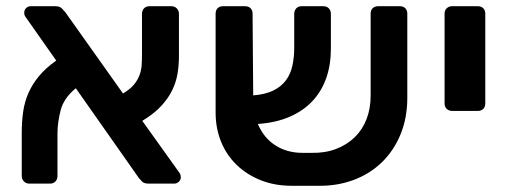

<svg xmlns="http://www.w3.org/2000/svg" viewBox="-20 -591 1646 618"><path d="M458 0Q444 0 437.5 -6.5Q431 -13 427 -18L224 -307Q185 -275 175 -235.5Q165 -196 165 -161V-25Q165 -14 158.5 -7Q152 0 141 0H74Q64 0 57 -7Q50 -14 50 -25V-163Q50 -199 54.5 -231Q59 -263 71.5 -291.5Q84 -320 105.5 -346Q127 -372 161 -396L64 -534Q60 -539 59 -542.5Q58 -546 58 -550Q58 -559 64 -565Q70 -571 79 -571H158Q172 -571 179 -564Q186 -557 190 -552L376 -290Q399 -304 411 -318.5Q423 -333 429 -349Q435 -365 436 -382Q437 -399 437 -416V-546Q437 -557 443.5 -564Q450 -571 461 -571H532Q542 -571 549 -564Q556 -557 556 -546V-411Q556 -382 551.5 -354.5Q547 -327 534.5 -301Q522 -275 499 -250Q476 -225 438 -202L556 -37Q560 -32 561 -28Q562 -24 562 -21Q562 -12 555.5 -6Q549 0 541 0Z M982 -99Q1026 -98 1061.5 -111.5Q1097 -125 1122 -149.5Q1147 -174 1160 -208Q1173 -242 1173 -283V-547Q1173 -558 1179.5 -564.5Q1186 -571 1197 -571H1267Q1278 -571 1284.5 -564.5Q1291 -558 1291 -547V-276Q1291 -211 1269 -158Q1247 -105 1208.5 -68Q1170 -31 1117.5 -11.5Q1065 8 1003 7H919Q864 7 819 -11Q774 -29 741.5 -60.5Q709 -92 691.5 -135Q674 -178 674 -229V-547Q674 -558 680.5 -564.5Q687 -571 698 -571H769Q780 -571 786.5 -564.5Q793 -558 793 -547L795 -284Q834 -287 859.5 -299.5Q885 -312 900 -332Q915 -352 921 -379Q927 -406 927 -437V-546Q927 -557 933.5 -564Q940 -571 951 -571H1021Q1032 -571 1038.5 -564Q1045 -557 1045 -546V-434Q1045 -382 1030 -339.5Q1015 -297 985.5 -265.5Q956 -234 912 -215Q868 -196 810 -192Q829 -147 866.5 -123Q904 -99 954 -99Z M1435 -234Q1425 -234 1418 -240.5Q1411 -247 1411 -258V-547Q1411 -558 1418 -564.5Q1425 -571 1435 -571H1518Q1529 -571 1535.5 -564.5Q1542 -558 1542 -547V-258Q1542 -247 1535.5 -240.5Q1529 -234 1518 -234Z"/></svg>

Font: Fz Rubik Med
Style: Regular
Weight: 500
Designer: Hubert and Fischer
Foundry: Hubert and Fischer
Version: Vit hóa bi FontZin.com